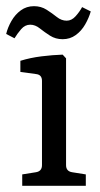

<svg xmlns="http://www.w3.org/2000/svg" viewBox="-36 -602 324 622"><path d="M178 -67Q178 -47 198 -44L242 -37V0H36V-37L80 -44Q100 -47 100 -67V-340Q100 -360 81 -362L30 -369V-405Q62 -415 98.5 -419.5Q135 -424 167 -425L178 -413ZM167 -475Q144 -475 126 -486.5Q108 -498 93 -510Q78 -522 62 -522Q45 -522 32.5 -507.5Q20 -493 11 -478L-16 -492Q-11 -513 1 -534Q13 -555 31.5 -568.5Q50 -582 74 -582Q97 -582 115 -570.5Q133 -559 148 -547Q163 -535 180 -535Q196 -535 209 -549.5Q222 -564 230 -579L258 -565Q252 -544 240 -523Q228 -502 209.5 -488.5Q191 -475 167 -475Z"/></svg>

Font: Yrsa
Style: Regular
Weight: 400
Designer: Anna Giedrys (Yrsa+Rasa design), David Brezina (Yrsa art-direction, Rasa art-direction, design)
Foundry: Rosetta Type Foundry
Version: Version 2.004